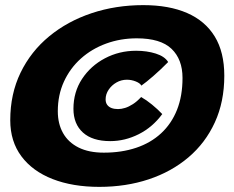

<svg xmlns="http://www.w3.org/2000/svg" viewBox="-20 -695 912 749"><path d="M367.5 34Q263.5 34 185.2 3.5Q107 -27 63.5 -85.2Q20 -143.5 20 -226Q20 -328.5 60.2 -411.5Q100.5 -494.5 171.8 -553.2Q243 -612 337.2 -643.5Q431.5 -675 539 -675Q639.5 -675 710 -644.2Q780.5 -613.5 817.8 -552.5Q855 -491.5 855 -399.5Q855 -298 818.2 -217.8Q781.5 -137.5 715.2 -81.2Q649 -25 560.2 4.5Q471.5 34 367.5 34ZM385 -99.5Q454.5 -99.5 511.2 -118.5Q568 -137.5 608.5 -175Q649 -212.5 670.5 -266.5Q692 -320.5 692 -391Q692 -463.5 649.2 -504.5Q606.5 -545.5 513.5 -545.5Q450 -545.5 394 -525Q338 -504.5 295.8 -466.8Q253.5 -429 229.5 -376.8Q205.5 -324.5 205.5 -261Q205.5 -212 226 -175.8Q246.5 -139.5 286.5 -119.5Q326.5 -99.5 385 -99.5ZM410 -144.5Q340.5 -144.5 303.5 -178Q266.5 -211.5 266.5 -270.5Q266.5 -336 300 -387Q333.5 -438 389.2 -467.5Q445 -497 511 -497Q553 -497 587.8 -486Q622.5 -475 636 -453Q607 -423.5 578.2 -398.5Q549.5 -373.5 531.5 -361Q526.5 -370.5 509.8 -377.2Q493 -384 475 -384Q453 -384 434.2 -373.2Q415.5 -362.5 403.8 -345Q392 -327.5 392 -307.5Q392 -294.5 398.2 -286Q404.5 -277.5 415.2 -273.5Q426 -269.5 440.5 -269.5Q453.5 -269.5 468 -274Q482.5 -278.5 498.5 -288.8Q514.5 -299 530.5 -316.5Q551 -305 573 -287Q595 -269 613 -250Q575 -198.5 521.2 -171.5Q467.5 -144.5 410 -144.5Z"/></svg>

Font: Grandstander Thin ExtraBold
Style: Italic
Weight: 800
Italic angle: -15°
Version: Version 1.200